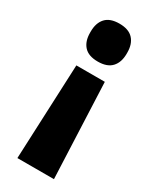

<svg xmlns="http://www.w3.org/2000/svg" viewBox="-173 -553 604 748"><g transform="rotate(30 129.0 -179.0)"><path d="M193.5 -280 211.5 147.5H47L65.5 -280ZM130 -505Q172 -505 192.2 -483Q212.5 -461 212.5 -422.5V-417Q212.5 -378.5 192.2 -356.5Q172 -334.5 130 -334.5Q88 -334.5 68 -356.5Q48 -378.5 48 -417V-422.5Q48 -461 68 -483Q88 -505 130 -505Z"/></g></svg>

Font: Anek Latin Medium
Style: Bold
Weight: 700
Version: Version 1.003